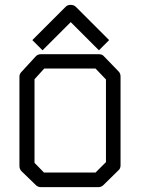

<svg xmlns="http://www.w3.org/2000/svg" viewBox="-20 -820 580 790"><path d="M134 -634 113 -655 250 -792Q258 -800 270 -800Q284 -800 292 -792L429 -655L408 -634L387 -613L271 -729L155 -613ZM122 -494V-150L161 -110H373L416 -153V-493L373 -538H162ZM70 -526 127 -588Q135 -597 149 -597H386Q401 -597 408 -588L468 -526Q476 -518 476 -505V-140Q476 -126 467 -119L406 -59Q397 -50 385 -50H149Q136 -50 128 -58L69 -115Q60 -124 60 -137V-506Q60 -516 70 -526Z"/></svg>

Font: IBM 3270
Style: Regular
Weight: 400
Monospace: yes
Version: Version 2.3.1